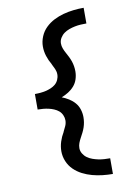

<svg xmlns="http://www.w3.org/2000/svg" viewBox="-104 -901 808 1122"><g transform="rotate(-10 300.0 -340.0)"><path d="M473 153Q443 153 412 149.5Q381 146 351.5 138Q322 130 294.5 116Q267 102 245 80.5Q223 59 211 30Q199 1 199 -29Q199 -58 208 -86Q217 -114 232 -139V-140Q240 -155 247 -171Q254 -187 254 -204Q254 -220 247 -235.5Q240 -251 228 -261Q216 -271 200.5 -277.5Q185 -284 169.5 -287.5Q154 -291 137.5 -292.5Q121 -294 105 -294V-386Q121 -386 137.5 -387.5Q154 -389 169.5 -392.5Q185 -396 200.5 -402.5Q216 -409 228 -419Q240 -429 247 -444.5Q254 -460 254 -476Q254 -493 247 -509Q240 -525 232 -540V-541Q217 -566 208 -594Q199 -622 199 -651Q199 -681 211 -710Q223 -739 245 -760.5Q267 -782 294.5 -796Q322 -810 351.5 -818Q381 -826 412 -829.5Q443 -833 473 -833V-740Q456 -740 438.5 -739Q421 -738 404 -734.5Q387 -731 370 -725Q353 -719 339 -709Q325 -699 315.5 -683.5Q306 -668 306 -651Q306 -635 311.5 -620.5Q317 -606 324.5 -592.5Q332 -579 339 -565Q346 -551 351 -536.5Q356 -522 358.5 -506.5Q361 -491 361 -476Q361 -453 354 -430.5Q347 -408 332 -390.5Q317 -373 297 -360.5Q277 -348 256 -340Q277 -332 297 -319.5Q317 -307 332 -289.5Q347 -272 354 -249.5Q361 -227 361 -204Q361 -189 358.5 -173.5Q356 -158 351 -143.5Q346 -129 339 -115Q332 -101 324.5 -87.5Q317 -74 311.5 -59.5Q306 -45 306 -29Q306 -12 315.5 3.5Q325 19 339 29Q353 39 370 45Q387 51 404 54.5Q421 58 438.5 59Q456 60 473 60Z"/></g></svg>

Font: Iosevka Aile Semibold
Style: Regular
Weight: 600
Designer: Belleve Invis
Foundry: Belleve Invis
Version: Version 31.1.0; ttfautohint (v1.8.4)